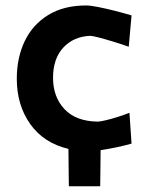

<svg xmlns="http://www.w3.org/2000/svg" viewBox="-20 -530 528 686"><path d="M226 135.5Q225.5 102.5 225.2 69Q225 35.5 224.5 2Q136 -19 88 -86.8Q40 -154.5 40 -248.5Q40 -323.5 68.2 -382.8Q96.5 -442 152 -476.2Q207.5 -510.5 288 -510.5Q302.5 -510.5 331.5 -504.8Q360.5 -499 392.8 -490.8Q425 -482.5 450 -475L440 -363Q410.5 -373.5 381.5 -382.2Q352.5 -391 331 -396.5Q309.5 -402 302 -402Q243 -399.5 206.2 -360Q169.5 -320.5 169.5 -252Q169.5 -183.5 210.5 -140Q251.5 -96.5 329 -95.5Q337 -95.5 356.5 -100Q376 -104.5 399.2 -111.8Q422.5 -119 442.5 -127L450 -17Q428.5 -10.5 397.5 -4Q366.5 2.5 339.5 6.5Q339 39 338.8 71.2Q338.5 103.5 338 135.5Z"/></svg>

Font: Commissioner Loud SemiBold
Style: Regular
Weight: 600
Designer: Kostas Bartsokas
Foundry: Kostas Bartsokas
Version: Version 1.000; ttfautohint (v1.8.3)